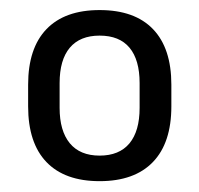

<svg xmlns="http://www.w3.org/2000/svg" viewBox="-20 -666 386 372"><path d="M173 -315Q105.5 -315 70 -352Q34.5 -389 34.5 -460V-502Q34.5 -572.5 70 -609.5Q105.5 -646.5 173 -646.5Q241 -646.5 276.5 -609.5Q312 -572.5 312 -502V-460Q312 -389 276.2 -352Q240.5 -315 173 -315ZM173 -364.5Q211 -364.5 230.8 -388.2Q250.5 -412 250.5 -457V-505Q250.5 -550 231 -573.5Q211.5 -597 173 -597Q135 -597 115.2 -573.5Q95.5 -550 95.5 -505V-457Q95.5 -412.5 115.2 -388.5Q135 -364.5 173 -364.5Z"/></svg>

Font: Anek Latin
Style: Regular
Weight: 400
Designer: Yesha Goshar
Foundry: Ek Type
Version: Version 1.003